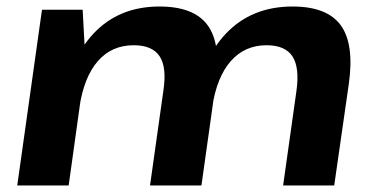

<svg xmlns="http://www.w3.org/2000/svg" viewBox="-20 -570 1148 590"><path d="M891 -291Q901 -363 878.5 -397Q856 -431 799 -431Q732 -431 689 -382Q646 -333 632 -240L565 -159L574 -228Q595 -383 674 -466.5Q753 -550 879 -550Q985 -550 1027 -492.5Q1069 -435 1052 -313L1007 0H850ZM109 -540H234L243 -373L191 0H33ZM482 -291Q493 -363 470.5 -397Q448 -431 391 -431Q323 -431 280.5 -382Q238 -333 224 -240L156 -159L167 -228Q190 -385 268 -467.5Q346 -550 470 -550Q576 -550 618 -492.5Q660 -435 643 -313L599 0H441Z"/></svg>

Font: Pathway Extreme 28pt
Style: Bold Italic
Weight: 700
Italic angle: -8°
Designer: Eduardo Rodriguez Tunni
Foundry: Eduardo Rodriguez Tunni
Version: Version 1.001;gftools[0.9.26]